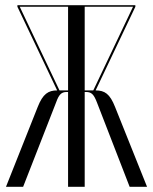

<svg xmlns="http://www.w3.org/2000/svg" viewBox="-20 -719 589 739"><path d="M501 -693V-699H47V-693L200 -371C166 -371 145 -358 125 -307L3 0H69L196 -325C207 -356 217 -365 237 -365H242V0H306V-365H311C332 -365 341 -356 353 -325L479 0H546L423 -307C403 -358 383 -371 348 -371ZM209 -371 56 -693H242V-371ZM306 -371V-693H492L339 -371Z"/></svg>

Font: Moniqa Display
Style: Regular
Weight: 400
Designer: Rajesh Rajput
Foundry: Rajesh Rajput
Version: Version 1.000